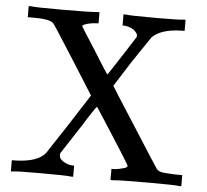

<svg xmlns="http://www.w3.org/2000/svg" viewBox="-50 -736 850 789"><g transform="rotate(5 375.0 -341.5)"><path d="M270 0Q256 -3 141 -3Q43 -3 31 0H23V-46H40Q130 -49 161 -88Q163 -91 245 -216L324 -339Q324 -340 235 -480Q148 -617 143 -622Q125 -637 71 -637H57H37V-683H46Q61 -680 172 -680Q296 -680 318 -683H329V-637H324Q309 -637 286 -632Q265 -626 263 -621Q263 -618 323 -525Q381 -431 384 -431Q402 -458 437 -512L489 -593Q495 -604 482 -617Q466 -634 436 -637H428V-683H437Q450 -680 566 -680Q664 -680 676 -683H684V-637H667Q586 -634 551 -599Q550 -598 478 -491L412 -387Q412 -385 515 -225Q616 -66 620 -62Q627 -53 642 -50Q653 -48 695 -46H726V0H717Q702 -3 591 -3Q468 -3 445 0H434V-46H440Q457 -46 478 -52Q499 -56 499 -64Q499 -67 463 -124Q415 -200 390 -238L353 -295L350 -292Q346 -288 343 -283Q338 -276 331 -265Q328 -261 322 -251.5Q316 -242 312 -236Q303 -220 286 -195Q221 -96 219 -92Q218 -89 218 -84Q218 -69 234 -59Q252 -47 272 -46H280V0Z"/></g></svg>

Font: KaTeX_Main
Style: Regular
Weight: 400
Version: Version